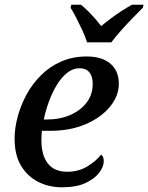

<svg xmlns="http://www.w3.org/2000/svg" viewBox="-20 -786 630 816"><path d="M243 10Q188 10 142.5 -13Q97 -36 69.5 -81.5Q42 -127 42 -197Q42 -241 55 -289.5Q68 -338 92.5 -383.5Q117 -429 154 -466Q191 -503 240 -524.5Q289 -546 348 -546Q413 -546 449 -515.5Q485 -485 485 -430Q485 -378 447 -332Q409 -286 343.5 -258Q278 -230 193 -230H158Q157 -219 156.5 -208.5Q156 -198 156 -189Q156 -126 183.5 -91Q211 -56 266 -56Q314 -56 351.5 -79Q389 -102 410 -129Q421 -121 421 -101Q421 -78 402 -52.5Q383 -27 344 -8.5Q305 10 243 10ZM176 -278Q234 -278 278 -297Q322 -316 348 -350Q374 -384 374 -429Q374 -462 359.5 -479Q345 -496 318 -496Q290 -496 265.5 -476.5Q241 -457 221.5 -425Q202 -393 188 -354.5Q174 -316 166 -278ZM350 -606Q343 -629 330.5 -656Q318 -683 305 -708.5Q292 -734 280 -753L283 -766H324Q339 -754 354 -739Q369 -724 383.5 -707.5Q398 -691 410 -675Q429 -691 451 -707.5Q473 -724 497 -739.5Q521 -755 541 -766H590L587 -753Q568 -734 543.5 -709Q519 -684 495.5 -657.5Q472 -631 453 -606Z"/></svg>

Font: ET Text
Style: Italic
Weight: 470
Italic angle: -12°
Designer: Monotype Design Team
Foundry: Monotype Imaging Inc.
Version: Version 2.009